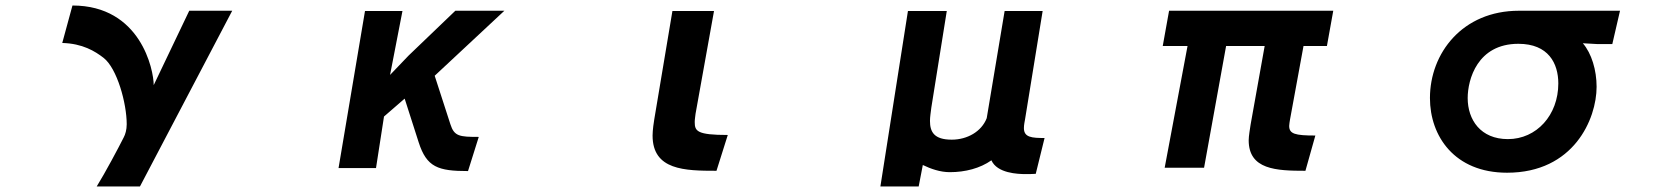

<svg xmlns="http://www.w3.org/2000/svg" viewBox="-20 -557 6040 697"><path d="M331 120H488L823 -518H667L538 -248C538 -303 491 -537 243 -537L206 -401C280 -399 325 -371 356 -347C405 -309 440 -182 440 -106C440 -86 435 -69 429 -58C411 -22 362 70 331 120Z M1679 64 1718 -60C1648 -60 1629 -62 1615 -106L1558 -282L1811 -518H1633L1463 -355L1396 -285L1441 -517H1305L1209 53H1345L1374 -134L1449 -199L1500 -40C1529 50 1570 64 1679 64Z M2581 63 2622 -67C2510 -67 2502 -81 2502 -114C2502 -124 2504 -134 2505 -144L2572 -517H2421L2355 -123C2349 -86 2349 -68 2349 -65C2349 61 2466 63 2581 63Z M3740 74 3772 -56C3726 -56 3697 -58 3697 -92C3697 -104 3700 -117 3701 -123L3765 -517H3627L3562 -128C3543 -79 3491 -50 3435 -50C3371 -50 3356 -78 3356 -118C3356 -133 3359 -150 3361 -167L3417 -517H3276L3176 120H3315L3330 42C3359 56 3393 68 3428 68C3484 68 3538 54 3579 25C3600 72 3674 75 3704 75C3714 75 3725 75 3740 74Z M4719 63 4755 -65C4681 -65 4660 -71 4660 -100C4660 -107 4662 -115 4663 -123L4712 -390H4797L4820 -518H4224L4201 -390H4291L4208 52H4351L4431 -390H4571L4520 -105C4518 -91 4513 -63 4513 -48C4513 59 4613 63 4719 63Z M5726 -400 5779 -397H5833L5861 -518H5494C5289 -518 5171 -364 5171 -201C5171 -63 5260 70 5451 70C5693 70 5776 -125 5776 -242C5776 -302 5758 -363 5726 -400ZM5454 -52C5355 -52 5308 -122 5308 -201C5308 -268 5343 -398 5492 -398C5601 -398 5637 -327 5637 -254C5637 -139 5558 -52 5454 -52Z"/></svg>

Font: LINE Seed JP_OTF Bold
Style: Regular
Weight: 700
Designer: LINE & Fontrix & Fontworks
Version: Version 1.009